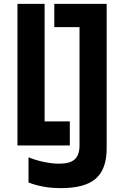

<svg xmlns="http://www.w3.org/2000/svg" viewBox="-20 -750 640 990"><path d="M70 0V-730H210V-124H340V0ZM295 220Q246 220 204.5 212.5Q163 205 127 191V61Q163 76 206 85Q249 94 286 94Q341 94 365.5 71.5Q390 49 390 0V-610H260V-730H530V15Q530 122 474 171Q418 220 295 220Z"/></svg>

Font: M PLUS Code Latin Expanded
Style: Bold
Weight: 700
Width: 7
Designer: Coji Morishita
Foundry: UNDERFOREST DESIGN
Version: Version 1.002; ttfautohint (v1.8.3)